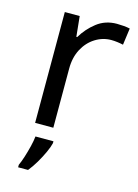

<svg xmlns="http://www.w3.org/2000/svg" viewBox="-117 -611 646 897"><g transform="rotate(15 206.5 -162.5)"><path d="M335 -546Q350 -546 367.5 -544.5Q385 -543 398 -540L387 -459Q374 -462 358.5 -464Q343 -466 329 -466Q288 -466 252 -443.5Q216 -421 194.5 -380.5Q173 -340 173 -286V0H85V-536H157L167 -438H171Q197 -482 238 -514Q279 -546 335 -546ZM190 70Q186 88 173.5 115.5Q161 143 144.5 171Q128 199 110 221H62V209Q70 192 78.5 165.5Q87 139 94 110.5Q101 82 103 61H190Z"/></g></svg>

Font: Noto Sans Elymaic
Style: Regular
Weight: 400
Designer: Morgane Pierson
Foundry: Google LLC
Version: Version 1.002; ttfautohint (v1.8.4.7-5d5b)